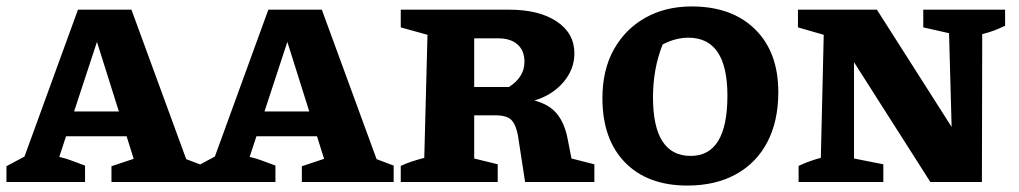

<svg xmlns="http://www.w3.org/2000/svg" viewBox="-30 -565 3163 596"><path d="M548 -71Q562 -66 573 -61.5Q584 -57 601 -51V0H316V-49L385 -72L363 -142H175L154 -78Q176 -73 195 -65.5Q214 -58 234 -51V0H-10V-49L46 -79L212 -535H378ZM200 -219H339L271 -435Z M1139 -71Q1153 -66 1164 -61.5Q1175 -57 1192 -51V0H907V-49L976 -72L954 -142H766L745 -78Q767 -73 786 -65.5Q805 -58 825 -51V0H581V-49L637 -79L803 -535H969ZM791 -219H930L862 -435Z M1744 -73 1815 -55V0H1600L1578 -143Q1572 -177 1558 -192Q1544 -207 1508 -207H1442V-73L1515 -55V0H1214V-50Q1241 -63 1287 -75L1297 -457L1214 -480V-535H1550Q1643 -535 1698 -498.5Q1753 -462 1753 -399Q1753 -350 1719 -310Q1685 -270 1629 -253Q1675 -241 1699 -211.5Q1723 -182 1732 -134ZM1517 -446H1442V-295H1550Q1598 -326 1598 -373Q1598 -408 1576.5 -427Q1555 -446 1517 -446Z M2104 11Q1980 11 1910 -61Q1840 -133 1840 -260Q1840 -348 1875.5 -411.5Q1911 -475 1973.5 -510Q2036 -545 2117 -545Q2242 -545 2314 -474Q2386 -403 2386 -279Q2386 -189 2352 -124Q2318 -59 2254.5 -24Q2191 11 2104 11ZM2114 -81Q2228 -81 2228 -268Q2228 -448 2107 -448Q2088 -448 2068 -443Q2048 -438 2027 -427Q1997 -352 1997 -263Q1997 -81 2114 -81Z M2836 -535H3090V-485Q3071 -476 3056.5 -470.5Q3042 -465 3019 -459L3018 0H2858L2621 -372V-73L2712 -55V0H2449V-50Q2483 -66 2518 -75L2527 -457L2447 -480V-535H2692L2924 -171L2916 -462L2836 -480Z"/></svg>

Font: Piazzolla SC
Style: Bold
Weight: 700
Designer: Juan Pablo del Peral
Foundry: Huerta Tipografica
Version: Version 1.330